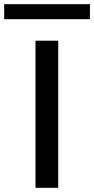

<svg xmlns="http://www.w3.org/2000/svg" viewBox="-56 -900 451 920"><path d="M114 0V-705H223V0ZM-36 -808V-880H375V-808Z"/></svg>

Font: Nunito Sans 10pt Expanded Medium
Style: Regular
Weight: 500
Width: 7
Designer: Vernon Adams
Foundry: Vernon Adams
Version: Version 3.101;gftools[0.9.27]